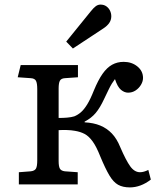

<svg xmlns="http://www.w3.org/2000/svg" viewBox="-20 -802 691 835"><path d="M545 13Q514 13 493.5 1.5Q473 -10 455.5 -39.5Q438 -69 416 -122Q399 -165 382.5 -187.5Q366 -210 348 -219.5Q330 -229 306 -233Q290 -236 270 -236.5Q250 -237 235 -236V-102Q235 -78 240.5 -68.5Q246 -59 262 -57L318 -53V0H62V-53L114 -57Q131 -59 136.5 -69Q142 -79 142 -105V-414Q142 -440 136.5 -450.5Q131 -461 114 -462L57 -466L70 -519H319V-466L262 -462Q246 -461 240.5 -451Q235 -441 235 -417V-289Q255 -289 272.5 -290.5Q290 -292 303 -296Q318 -302 331.5 -313.5Q345 -325 359 -347.5Q373 -370 388 -408Q407 -454 426 -481Q445 -508 467.5 -520.5Q490 -533 518 -533Q553 -533 577.5 -513Q602 -493 602 -463Q602 -448 593 -433Q584 -418 569.5 -408.5Q555 -399 537 -399Q521 -399 506 -411.5Q491 -424 480 -458Q473 -449 466.5 -438.5Q460 -428 452.5 -412.5Q445 -397 433 -372Q415 -333 396 -310.5Q377 -288 348 -273V-270Q387 -268 416 -256Q445 -244 466.5 -221.5Q488 -199 503 -162Q528 -104 546.5 -78.5Q565 -53 589 -53Q597 -53 606 -55.5Q615 -58 625 -63L636 -21Q614 -4 591 4.5Q568 13 545 13ZM297 -591 268 -621 375 -753Q387 -768 396.5 -775Q406 -782 417 -782Q432 -782 442.5 -774.5Q453 -767 458.5 -755.5Q464 -744 464 -731Q464 -715 455 -702Q446 -689 429 -678Z"/></svg>

Font: Literata Variable Black
Style: Regular
Weight: 900
Designer: Latin by Veronika Burian and Jose Scaglione. Greek by Irene Vlachou. Cyrillic by Vera Evstafieva.
Foundry: TypeTogether
Version: Version 3.021